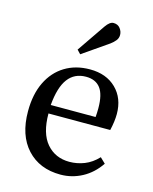

<svg xmlns="http://www.w3.org/2000/svg" viewBox="-118 -851 751 943"><g transform="rotate(15 258.0 -379.5)"><path d="M281 14Q174 14 110.5 -55Q47 -124 47 -246Q47 -332 77 -394Q107 -456 161.5 -489.5Q216 -523 289 -523Q372 -523 422 -474Q472 -425 472 -345Q472 -308 461 -261H147Q147 -160 191 -109Q235 -58 307 -58Q346 -58 383 -72.5Q420 -87 451 -120L478 -94Q442 -41 390.5 -13.5Q339 14 281 14ZM147 -304H375Q377 -324 377 -349Q377 -419 352.5 -451Q328 -483 279 -483Q221 -483 188 -439.5Q155 -396 147 -304ZM222 -582 204 -601 302 -744Q322 -773 341 -773Q363 -773 375 -757.5Q387 -742 387 -724Q387 -708 377 -695.5Q367 -683 352 -672Z"/></g></svg>

Font: Literata 36pt
Style: Regular
Weight: 400
Designer: Latin by Veronika Burian and Jose Scaglione. Greek by Irene Vlachou. Cyrillic by Vera Evstafieva.
Foundry: TypeTogether
Version: Version 3.002